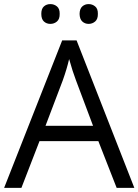

<svg xmlns="http://www.w3.org/2000/svg" viewBox="-20 -913 673 933"><path d="M432.1 -301.8 349.1 -522.9Q333 -564.9 315.9 -626Q305.2 -579.1 285.2 -522.9L201.2 -301.8ZM546.9 0 458 -227.1H171.9L84 0H0L282.2 -716.8H352.1L632.8 0ZM366.7 -845.7Q367.2 -870.6 379.9 -881.8Q392.6 -893.1 410.6 -893.1Q428.7 -893.1 442.4 -881.8Q456.1 -870.6 455.6 -845.7Q456.1 -820.3 442.4 -808.6Q428.7 -796.9 410.6 -796.9Q392.6 -796.9 379.9 -808.6Q367.2 -820.3 366.7 -845.7ZM180.7 -845.7Q180.7 -870.6 193.4 -881.8Q206.1 -893.1 224.6 -893.1Q243.2 -893.1 256.8 -881.8Q270.5 -870.6 270 -845.7Q270.5 -820.3 256.8 -808.6Q243.2 -796.9 224.6 -796.9Q206.1 -796.9 193.4 -808.6Q180.7 -820.3 180.7 -845.7Z"/></svg>

Font: OpenSans
Style: Regular
Weight: 400
Foundry: Ascender Corporation
Version: Version 1.10